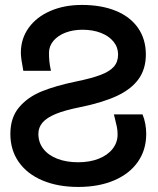

<svg xmlns="http://www.w3.org/2000/svg" viewBox="-20 -748 640 778"><path d="M22 -205.5Q22 -271 57 -312.8Q92 -354.5 149.2 -377.8Q206.5 -401 289.5 -418Q352.5 -431 388.5 -444.8Q424.5 -458.5 441.5 -478Q458.5 -497.5 458.5 -527Q458.5 -556.5 440 -579.2Q421.5 -602 388.8 -614.8Q356 -627.5 314 -627.5Q276.5 -627.5 245.5 -615.8Q214.5 -604 196.5 -582.5Q178.5 -561 178.5 -534Q178.5 -516.5 180 -500Q181.5 -483.5 186.5 -461H74.5Q64.5 -512.5 64.5 -534Q64.5 -591 96 -635Q127.5 -679 183.8 -703.5Q240 -728 312 -728Q391 -728 449.5 -704Q508 -680 539.5 -634.5Q571 -589 571 -527Q571 -468.5 541.5 -427.5Q512 -386.5 453.5 -359.2Q395 -332 303.5 -313.5Q243 -301.5 206.5 -286.5Q170 -271.5 152.8 -251.8Q135.5 -232 135.5 -205.5Q135.5 -171 155.5 -145Q175.5 -119 212 -104.8Q248.5 -90.5 297 -90.5Q343.5 -90.5 379.8 -104.8Q416 -119 436.2 -144.8Q456.5 -170.5 456.5 -203.5Q456.5 -218.5 453.8 -232.8Q451 -247 445 -270.5L441.5 -284.5H557.5Q565 -266.5 568.8 -245.8Q572.5 -225 572.5 -205.5Q572.5 -140.5 538.5 -92Q504.5 -43.5 442.2 -17Q380 9.5 297 9.5Q214.5 9.5 152.2 -16.8Q90 -43 56 -91.5Q22 -140 22 -205.5Z"/></svg>

Font: JuliaMono SemiBold
Style: Regular
Weight: 600
Monospace: yes
Designer: cormullion
Foundry: corm
Version: Version 0.055; ttfautohint (v1.8.4)